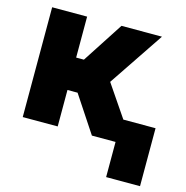

<svg xmlns="http://www.w3.org/2000/svg" viewBox="-106 -646 893 922"><g transform="rotate(15 340.5 -185.5)"><path d="M41 0V-545.9H214.8V-342.3H253.4L385.7 -545.9H586.9L402.8 -272L587.9 0H384.8L265.1 -181.2H214.8V0ZM670.9 -113.3V174.8H502.4V-113.3Z"/></g></svg>

Font: Inter Tight ExtraBold
Style: Regular
Weight: 800
Designer: Rasmus Andersson
Foundry: rsms
Version: Version 3.004; ttfautohint (v1.8.4.7-5d5b)